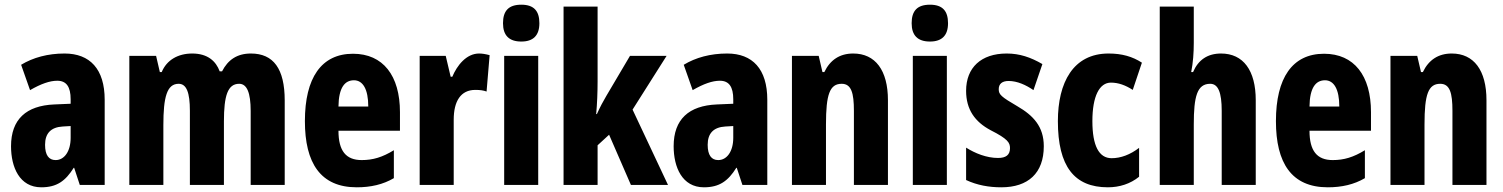

<svg xmlns="http://www.w3.org/2000/svg" viewBox="-20 -788 6405 818"><path d="M255 -560C184 -560 121 -543 70 -512L108 -404C155 -431 192 -444 224 -444C263 -444 281 -418 281 -365V-346L211 -343C92 -338 27 -280 27 -165C27 -76 63 10 156 10C222 10 259 -17 294 -73H296L320 0H426V-363C426 -494 363 -560 255 -560ZM247 -249 281 -251V-201C281 -143 254 -106 217 -106C188 -106 172 -127 172 -171C172 -220 197 -246 247 -249Z M1049 -560C990 -560 951 -533 926 -484H916C900 -528 864 -560 799 -560C738 -560 690 -532 669 -481H661L645 -550H531V0H676V-255C676 -374 691 -431 741 -431C775 -431 789 -393 789 -316V0H934V-271C934 -380 950 -431 999 -431C1032 -431 1048 -393 1048 -315V0H1193V-360C1193 -495 1145 -560 1049 -560Z M1484 -559C1349 -559 1279 -456 1279 -272C1279 -94 1345 10 1500 10C1560 10 1612 -2 1658 -29V-148C1609 -118 1569 -106 1521 -106C1454 -106 1422 -145 1422 -231H1684V-310C1684 -466 1612 -559 1484 -559ZM1488 -446C1526 -446 1549 -408 1549 -334H1422C1423 -415 1449 -446 1488 -446Z M2021 -560C1967 -560 1927 -509 1907 -461H1900L1879 -550H1768V0H1913V-278C1913 -357 1943 -405 2005 -405C2025 -405 2040 -403 2053 -398L2066 -553C2047 -558 2034 -560 2021 -560Z M2201 -768C2147 -768 2123 -742 2123 -689C2123 -637 2149 -611 2201 -611C2252 -611 2278 -637 2278 -689C2278 -741 2255 -768 2201 -768ZM2273 -550H2128V0H2273Z M2526 -442V-760H2381V0H2526V-169L2575 -214L2668 0H2826L2675 -321L2820 -550H2664L2563 -379C2551 -359 2536 -331 2523 -302H2520C2524 -347 2526 -394 2526 -442Z M3078 -560C3007 -560 2944 -543 2893 -512L2931 -404C2978 -431 3015 -444 3047 -444C3086 -444 3104 -418 3104 -365V-346L3034 -343C2915 -338 2850 -280 2850 -165C2850 -76 2886 10 2979 10C3045 10 3082 -17 3117 -73H3119L3143 0H3249V-363C3249 -494 3186 -560 3078 -560ZM3070 -249 3104 -251V-201C3104 -143 3077 -106 3040 -106C3011 -106 2995 -127 2995 -171C2995 -220 3020 -246 3070 -249Z M3615 -560C3558 -560 3517 -533 3492 -481H3484L3468 -550H3354V0H3499V-258C3499 -386 3515 -431 3566 -431C3607 -431 3618 -392 3618 -316V0H3763V-361C3763 -489 3709 -560 3615 -560Z M3942 -768C3888 -768 3864 -742 3864 -689C3864 -637 3890 -611 3942 -611C3993 -611 4019 -637 4019 -689C4019 -741 3996 -768 3942 -768ZM4014 -550H3869V0H4014Z M4427 -165C4427 -249 4382 -296 4315 -335C4245 -376 4235 -385 4235 -408C4235 -431 4250 -443 4277 -443C4314 -443 4351 -426 4383 -404L4421 -515C4371 -544 4324 -560 4269 -560C4160 -560 4096 -500 4096 -401C4096 -322 4133 -269 4201 -233C4274 -196 4283 -180 4283 -157C4283 -128 4266 -115 4232 -115C4183 -115 4134 -135 4096 -159V-21C4143 1 4193 10 4246 10C4360 10 4427 -50 4427 -165Z M4700 10C4750 10 4796 -5 4833 -35V-158C4795 -129 4755 -114 4716 -114C4662 -114 4634 -167 4634 -272C4634 -378 4664 -436 4713 -436C4745 -436 4775 -425 4806 -405L4845 -521C4805 -547 4760 -560 4703 -560C4552 -560 4487 -436 4487 -272C4487 -79 4557 10 4700 10Z M5066 -605V-760H4921V0H5066V-258C5066 -377 5080 -431 5136 -431C5170 -431 5185 -394 5185 -316V0H5330V-361C5330 -488 5277 -560 5182 -560C5125 -560 5085 -533 5063 -481H5055C5063 -521 5066 -563 5066 -605Z M5621 -559C5486 -559 5416 -456 5416 -272C5416 -94 5482 10 5637 10C5697 10 5749 -2 5795 -29V-148C5746 -118 5706 -106 5658 -106C5591 -106 5559 -145 5559 -231H5821V-310C5821 -466 5749 -559 5621 -559ZM5625 -446C5663 -446 5686 -408 5686 -334H5559C5560 -415 5586 -446 5625 -446Z M6165 -560C6108 -560 6067 -533 6042 -481H6034L6018 -550H5904V0H6049V-258C6049 -386 6065 -431 6116 -431C6157 -431 6168 -392 6168 -316V0H6313V-361C6313 -489 6259 -560 6165 -560Z"/></svg>

Font: Noto Sans Lao UI ExtCond ExtBd
Style: Regular
Weight: 800
Width: 2
Designer: Monotype Design Team
Foundry: Monotype Imaging Inc.
Version: Version 2.000